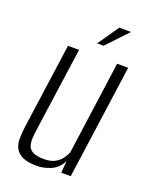

<svg xmlns="http://www.w3.org/2000/svg" viewBox="-125 -705 617 782"><g transform="rotate(20 184.0 -314.0)"><path d="M131 8Q91 8 68.5 -3Q46 -14 37 -32.5Q28 -51 28.5 -74.5Q29 -98 32 -123L84 -495H132L81 -132Q78 -112 77 -93.5Q76 -75 80.5 -60Q85 -45 101.5 -36.5Q118 -28 149 -28Q179 -28 197.5 -38.5Q216 -49 226 -63.5Q236 -78 241 -90L297 -495H345L276 0H235L239 -52Q223 -19 192.5 -5.5Q162 8 131 8ZM192 -545 255 -636H306L220 -545Z"/></g></svg>

Font: Alumni Sans Light
Style: Italic
Weight: 300
Italic angle: -8°
Version: Version 1.016